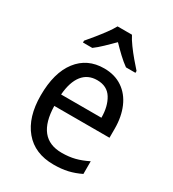

<svg xmlns="http://www.w3.org/2000/svg" viewBox="-187 -869 884 982"><g transform="rotate(30 255.0 -378.0)"><path d="M264 -546Q327 -546 372 -515.5Q417 -485 440.5 -430.5Q464 -376 464 -306V-252H138Q142 -63 290 -63Q333 -63 368 -72Q403 -81 441 -100V-25Q404 -7 367.5 1.5Q331 10 284 10Q173 10 112 -63Q51 -136 51 -264Q51 -398 108 -472Q165 -546 264 -546ZM263 -476Q208 -476 176.5 -436Q145 -396 139 -320H377Q377 -387 349.5 -431.5Q322 -476 263 -476ZM300 -766Q311 -744 331 -716.5Q351 -689 373 -663Q395 -637 413 -617V-606H357Q333 -623 307.5 -647Q282 -671 257 -697Q231 -671 206 -647Q181 -623 158 -606H103V-617Q121 -638 142.5 -664.5Q164 -691 183.5 -717.5Q203 -744 215 -766Z"/></g></svg>

Font: Noto Sans SemiCondensed
Style: Regular
Weight: 400
Width: 4
Designer: Monotype Design Team
Foundry: Monotype Imaging Inc.
Version: Version 2.013; ttfautohint (v1.8.4.7-5d5b)